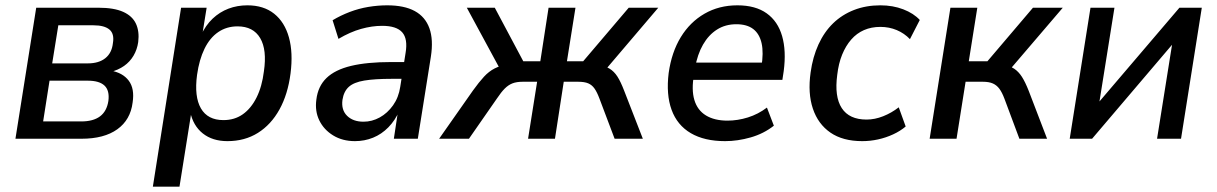

<svg xmlns="http://www.w3.org/2000/svg" viewBox="-20 -521 4570 721"><path d="M38 0 116 -492H350Q408 -492 442.5 -476.5Q477 -461 490.5 -432Q504 -403 499 -363Q495 -335 481.5 -312Q468 -289 446 -273.5Q424 -258 393 -250L395 -256Q441 -248 463.5 -218Q486 -188 478 -136Q470 -71 420.5 -35.5Q371 0 286 0ZM142 -65H285Q330 -65 355.5 -84Q381 -103 387 -142Q392 -181 372.5 -199.5Q353 -218 310 -218H166ZM176 -283H310Q351 -283 375.5 -302.5Q400 -322 404 -359Q410 -394 391 -410Q372 -426 331 -426H199Z M554 180 660 -492H756L739 -387H734Q752 -426 778.5 -451Q805 -476 838 -488.5Q871 -501 909 -501Q970 -501 1009.5 -469.5Q1049 -438 1065 -380.5Q1081 -323 1071 -245Q1061 -167 1029.5 -110Q998 -53 948.5 -22Q899 9 834 9Q778 9 741.5 -20Q705 -49 694 -102H699L654 180ZM819 -70Q861 -70 892 -92Q923 -114 943.5 -155Q964 -196 971 -253Q983 -334 957 -378Q931 -422 872 -422Q831 -422 799.5 -400.5Q768 -379 748 -338Q728 -297 720 -240Q709 -158 734.5 -114Q760 -70 819 -70Z M1313 9Q1266 9 1231 -12.5Q1196 -34 1179 -69Q1162 -104 1168 -147Q1174 -197 1206 -228Q1238 -259 1298 -273.5Q1358 -288 1449 -288H1511L1502 -225H1451Q1387 -225 1348 -218.5Q1309 -212 1290 -195Q1271 -178 1266 -146Q1261 -108 1283.5 -86Q1306 -64 1345 -64Q1377 -64 1406 -80Q1435 -96 1456 -125.5Q1477 -155 1483 -195L1503 -322Q1512 -375 1490.5 -399.5Q1469 -424 1415 -424Q1377 -424 1336 -412.5Q1295 -401 1251 -375L1229 -445Q1259 -463 1293 -476Q1327 -489 1363 -495Q1399 -501 1434 -501Q1498 -501 1537.5 -479.5Q1577 -458 1592.5 -415Q1608 -372 1598 -308L1549 0H1459L1475 -106H1480Q1464 -69 1438.5 -43Q1413 -17 1381 -4Q1349 9 1313 9Z M1629 0 1756 -181Q1779 -213 1797.5 -233Q1816 -253 1837.5 -264Q1859 -275 1887 -279L1864 -250L1733 -492H1838L1945 -291H2009L2040 -492H2141L2109 -291H2170L2341 -492H2452L2246 -250L2223 -278Q2251 -274 2268.5 -263.5Q2286 -253 2298.5 -233.5Q2311 -214 2324 -180L2394 0H2288L2231 -151Q2222 -175 2212.5 -188.5Q2203 -202 2189 -208Q2175 -214 2151 -214H2097L2064 0H1963L1997 -214H1943Q1920 -214 1904.5 -208Q1889 -202 1875.5 -188.5Q1862 -175 1846 -151L1741 0Z M2703 9Q2625 9 2574 -21Q2523 -51 2502 -108.5Q2481 -166 2491 -247Q2502 -325 2536.5 -381.5Q2571 -438 2625.5 -469.5Q2680 -501 2749 -501Q2817 -501 2859 -471Q2901 -441 2917 -385.5Q2933 -330 2923 -254L2918 -221H2567L2577 -286H2858L2839 -269Q2848 -323 2840 -358.5Q2832 -394 2808.5 -412Q2785 -430 2745 -430Q2704 -430 2672.5 -410Q2641 -390 2620 -353.5Q2599 -317 2590 -266L2586 -240Q2576 -184 2587.5 -145.5Q2599 -107 2631 -87.5Q2663 -68 2712 -68Q2750 -68 2788.5 -80Q2827 -92 2860 -117L2886 -49Q2848 -19 2799 -5Q2750 9 2703 9Z M3218 9Q3145 9 3098.5 -23Q3052 -55 3032.5 -113Q3013 -171 3024 -249Q3032 -307 3053.5 -354Q3075 -401 3108.5 -433.5Q3142 -466 3187 -483.5Q3232 -501 3286 -501Q3333 -501 3372 -486Q3411 -471 3434 -446L3397 -374Q3376 -396 3347.5 -408Q3319 -420 3286 -420Q3252 -420 3224.5 -408Q3197 -396 3176.5 -372.5Q3156 -349 3142.5 -316Q3129 -283 3124 -240Q3113 -158 3141 -115Q3169 -72 3234 -72Q3265 -72 3296.5 -84.5Q3328 -97 3355 -118L3381 -46Q3361 -29 3334 -16.5Q3307 -4 3277.5 2.5Q3248 9 3218 9Z M3471 0 3549 -492H3650L3618 -291H3688L3859 -492H3971L3764 -250L3746 -277Q3772 -274 3788.5 -263Q3805 -252 3817.5 -232.5Q3830 -213 3843 -180L3912 0H3808L3752 -150Q3743 -174 3733 -187.5Q3723 -201 3708.5 -207.5Q3694 -214 3671 -214H3606L3572 0Z M3997 0 4075 -492H4165L4103 -104H4078L4409 -492H4493L4415 0H4325L4387 -389H4412L4081 0Z"/></svg>

Font: Nunito Sans 10pt SemiCondensed SemiBold
Style: Italic
Weight: 600
Width: 4
Italic angle: -9°
Designer: Vernon Adams
Foundry: Vernon Adams
Version: Version 3.101;gftools[0.9.27]